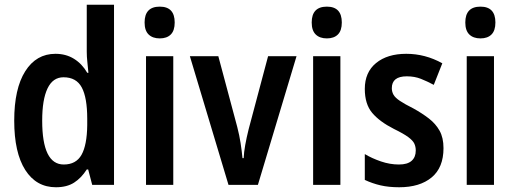

<svg xmlns="http://www.w3.org/2000/svg" viewBox="-20 -831 2172 810"><path d="M216 -41Q133 -41 86.5 -114Q40 -187 40 -322Q40 -457 86.5 -530.5Q133 -604 214 -604Q258 -604 292 -583Q326 -562 348 -524H353Q351 -547 348.5 -569.5Q346 -592 346 -613V-811H461V-51H369L352 -116H346Q323 -80 292.5 -60.5Q262 -41 216 -41ZM249 -137Q301 -137 324 -178Q347 -219 348 -303V-330Q348 -419 325 -462Q302 -505 248 -505Q203 -505 180.5 -458Q158 -411 158 -322Q158 -137 249 -137Z M654 -803Q717 -803 717 -736Q717 -702 700.5 -685.5Q684 -669 654 -669Q624 -669 607 -685.5Q590 -702 590 -736Q590 -803 654 -803ZM711 -594V-51H596V-594Z M944 -51 781 -594H901L981 -295Q990 -260 995 -227.5Q1000 -195 1003 -164H1008Q1009 -188 1014.5 -219Q1020 -250 1029 -286L1111 -594H1231L1068 -51Z M1359 -803Q1422 -803 1422 -736Q1422 -702 1405.5 -685.5Q1389 -669 1359 -669Q1329 -669 1312 -685.5Q1295 -702 1295 -736Q1295 -803 1359 -803ZM1416 -594V-51H1301V-594Z M1851 -206Q1851 -124 1801 -82.5Q1751 -41 1664 -41Q1620 -41 1585.5 -49Q1551 -57 1519 -72V-181Q1549 -163 1587 -150Q1625 -137 1663 -137Q1699 -137 1716.5 -152.5Q1734 -168 1734 -196Q1734 -212 1728 -225Q1722 -238 1702.5 -252.5Q1683 -267 1642 -287Q1581 -318 1550 -355Q1519 -392 1519 -456Q1519 -526 1566.5 -565Q1614 -604 1694 -604Q1774 -604 1846 -564L1810 -473Q1782 -488 1755.5 -498.5Q1729 -509 1696 -509Q1633 -509 1633 -459Q1633 -444 1640 -431.5Q1647 -419 1667 -405.5Q1687 -392 1725 -373Q1761 -353 1789.5 -331Q1818 -309 1834.5 -279.5Q1851 -250 1851 -206Z M2007 -803Q2070 -803 2070 -736Q2070 -702 2053.5 -685.5Q2037 -669 2007 -669Q1977 -669 1960 -685.5Q1943 -702 1943 -736Q1943 -803 2007 -803ZM2064 -594V-51H1949V-594Z"/></svg>

Font: Noto Sans Tamil UI Condensed SemiBold
Style: Regular
Weight: 600
Width: 3
Designer: Jelle Bosma - Monotype Design Team
Foundry: Monotype Imaging Inc.
Version: Version 2.004; ttfautohint (v1.8.4.7-5d5b)